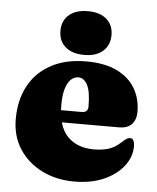

<svg xmlns="http://www.w3.org/2000/svg" viewBox="-52 -753 662 811"><g transform="rotate(5 279.0 -347.0)"><path d="M533.5 -302.5Q533.5 -268.5 515 -249.5Q496.5 -230.5 461.5 -230.5H165V-281.5H298.5Q325.5 -281.5 325.5 -307Q325.5 -371 310.8 -398.5Q296 -426 272.5 -426Q255 -426 241 -413Q227 -400 218.8 -373Q210.5 -346 210.5 -304.5Q210.5 -213 251.5 -170.8Q292.5 -128.5 363.5 -128.5Q397 -128.5 424.2 -136.5Q451.5 -144.5 477 -168Q491 -181 498.2 -185.2Q505.5 -189.5 512.5 -189.5Q522.5 -189.5 527 -179.8Q531.5 -170 531.5 -156Q531.5 -111 501.2 -72Q471 -33 417.5 -9.5Q364 14 292.5 14Q216.5 14 155.8 -16.2Q95 -46.5 59.5 -100.8Q24 -155 24 -227.5Q24 -308.5 56.5 -368.8Q89 -429 151 -462.5Q213 -496 300.5 -496Q378 -496 429.8 -471Q481.5 -446 507.5 -402.2Q533.5 -358.5 533.5 -302.5ZM288.5 -522.5Q237.5 -522.5 208.5 -547.2Q179.5 -572 179.5 -616Q179.5 -658.5 208.5 -683.2Q237.5 -708 288.5 -708Q339 -708 367.5 -683.2Q396 -658.5 396 -616Q396 -573 367.5 -547.8Q339 -522.5 288.5 -522.5Z"/></g></svg>

Font: Fraunces Black
Style: Regular
Weight: 900
Version: Version 1.000;[b76b70a41]